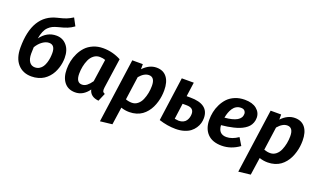

<svg xmlns="http://www.w3.org/2000/svg" viewBox="-92 -1321 3520 2109"><g transform="rotate(20 1668.5 -266.5)"><path d="M370.1 -500Q445.3 -500 492.2 -446Q539.1 -392.1 539.1 -298.8Q539.1 -270 534.4 -240.2Q529.8 -210.4 519.5 -179.2Q509.3 -147.9 494.1 -119.9Q479 -91.8 456.3 -66.7Q433.6 -41.5 406 -23.4Q378.4 -5.4 341.3 5.4Q304.2 16.1 262.2 16.1Q162.6 16.1 102.8 -51Q43 -118.2 43 -242.2Q43 -623 311 -687Q377.4 -702.6 410.4 -715.6Q443.4 -728.5 483.9 -753.9L530.8 -666Q494.6 -639.6 456.3 -624.3Q418 -608.9 352.1 -592.8Q317.9 -584 293.7 -572.3Q269.5 -560.5 247.6 -539.3Q225.6 -518.1 210.9 -483.9Q196.3 -449.7 188 -400.9Q261.7 -500 370.1 -500ZM265.1 -90.8Q294.4 -90.8 317.4 -104.7Q340.3 -118.7 354.2 -140.4Q368.2 -162.1 377.2 -191.2Q386.2 -220.2 389.6 -247.6Q393.1 -274.9 393.1 -303.2Q393.1 -397.9 323.2 -397.9Q286.1 -397.9 247.1 -370.4Q208 -342.8 179.2 -294.9Q176.8 -265.1 176.8 -220.2Q176.8 -158.2 200.2 -124.5Q223.6 -90.8 265.1 -90.8Z M901.9 -545.9Q1013.2 -545.9 1110.8 -493.2L1061 -145Q1057.1 -115.7 1062 -101.8Q1066.9 -87.9 1087.9 -79.1L1047.9 14.2Q949.7 4.4 931.6 -74.2Q867.2 16.1 773.9 16.1Q691.9 16.1 646.7 -40.3Q601.6 -96.7 601.6 -192.9Q601.6 -240.2 611.3 -287.6Q621.1 -335 644 -382.1Q667 -429.2 700.7 -465.1Q734.4 -501 786.4 -523.4Q838.4 -545.9 901.9 -545.9ZM898.9 -442.9Q859.4 -442.9 828.9 -419.2Q798.3 -395.5 781.2 -357.4Q764.2 -319.3 755.9 -277.3Q747.6 -235.4 747.6 -192.9Q747.6 -89.8 815.9 -89.8Q846.2 -89.8 872.6 -110.1Q898.9 -130.4 925.8 -168.9L963.9 -431.2Q934.6 -442.9 898.9 -442.9Z M1140.6 221.2 1245.6 -529.8H1368.7V-470.2Q1440.4 -545.9 1525.4 -545.9Q1604 -545.9 1646.2 -491.9Q1688.5 -438 1688.5 -338.9Q1688.5 -305.2 1684.1 -271.2Q1679.7 -237.3 1669.4 -202.1Q1659.2 -167 1644 -135.5Q1628.9 -104 1606.2 -75.9Q1583.5 -47.9 1555.4 -27.6Q1527.3 -7.3 1489.3 4.4Q1451.2 16.1 1407.7 16.1Q1356.4 16.1 1310.5 0L1280.8 205.1ZM1399.4 -89.8Q1437 -89.8 1466.3 -113.5Q1495.6 -137.2 1512 -175.3Q1528.3 -213.4 1536.4 -255.1Q1544.4 -296.9 1544.4 -338.9Q1544.4 -439.9 1474.6 -439.9Q1418.9 -439.9 1364.7 -376L1326.7 -103Q1362.3 -89.8 1399.4 -89.8Z M1984.4 -363.8Q2202.1 -363.8 2202.1 -201.2Q2202.1 -170.9 2193.8 -141.6Q2185.5 -112.3 2166.3 -83.3Q2147 -54.2 2118.7 -32.5Q2090.3 -10.7 2046.6 2.7Q2002.9 16.1 1949.2 16.1Q1853 16.1 1753.4 -16.1L1824.2 -529.8H1964.4L1941.4 -363.8ZM1950.2 -80.1Q1980 -80.1 2002.4 -90.8Q2024.9 -101.6 2036.9 -119.6Q2048.8 -137.7 2054.4 -157.5Q2060.1 -177.2 2060.1 -199.2Q2060.1 -233.4 2039.8 -251.7Q2019.5 -270 1972.2 -270H1928.2L1903.3 -85.9Q1937.5 -80.1 1950.2 -80.1Z M2746.1 -402.8Q2746.1 -371.6 2735.8 -345.2Q2725.6 -318.8 2708.3 -299.3Q2690.9 -279.8 2665 -263.7Q2639.2 -247.6 2610.6 -236.6Q2582 -225.6 2546.4 -216.8Q2510.7 -208 2477.3 -202.9Q2443.8 -197.8 2404.8 -193.8Q2410.2 -90.8 2503.9 -90.8Q2568.4 -90.8 2641.1 -140.1L2692.9 -54.2Q2595.7 16.1 2486.8 16.1Q2377.4 16.1 2320.3 -43.5Q2263.2 -103 2263.2 -206.1Q2263.2 -252 2272.5 -297.4Q2281.7 -342.8 2304.2 -388.2Q2326.7 -433.6 2359.4 -468.3Q2392.1 -502.9 2443.4 -524.4Q2494.6 -545.9 2557.1 -545.9Q2647 -545.9 2696.5 -505.1Q2746.1 -464.4 2746.1 -402.8ZM2412.1 -284.2Q2604 -299.8 2604 -397Q2604 -417.5 2590.3 -432.9Q2576.7 -448.2 2546.9 -448.2Q2517.1 -448.2 2493.2 -434.3Q2469.2 -420.4 2453.4 -396Q2437.5 -371.6 2427.7 -344Q2418 -316.4 2412.1 -284.2Z M2757.8 221.2 2862.8 -529.8H2985.8V-470.2Q3057.6 -545.9 3142.6 -545.9Q3221.2 -545.9 3263.4 -491.9Q3305.7 -438 3305.7 -338.9Q3305.7 -305.2 3301.3 -271.2Q3296.9 -237.3 3286.6 -202.1Q3276.4 -167 3261.2 -135.5Q3246.1 -104 3223.4 -75.9Q3200.7 -47.9 3172.6 -27.6Q3144.5 -7.3 3106.4 4.4Q3068.4 16.1 3024.9 16.1Q2973.6 16.1 2927.7 0L2897.9 205.1ZM3016.6 -89.8Q3054.2 -89.8 3083.5 -113.5Q3112.8 -137.2 3129.2 -175.3Q3145.5 -213.4 3153.6 -255.1Q3161.6 -296.9 3161.6 -338.9Q3161.6 -439.9 3091.8 -439.9Q3036.1 -439.9 2981.9 -376L2943.8 -103Q2979.5 -89.8 3016.6 -89.8Z"/></g></svg>

Font: FiraGO SemiBold
Style: Italic
Weight: 600
Italic angle: -8°
Designer: bBox Type GmbH
Foundry: bBox Type GmbH
Version: Version 1.001;PS 001.001;hotconv 1.0.88;makeotf.lib2.5.64775